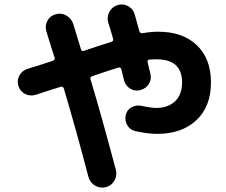

<svg xmlns="http://www.w3.org/2000/svg" viewBox="-20 -806 1040 883"><path d="M144.5 -370.1Q119.1 -362.3 96.2 -373.5Q73.2 -384.8 64.9 -409.7Q56.6 -434.6 68.8 -458Q81.1 -481.4 106.4 -489.3Q116.2 -492.2 158.2 -505.4Q200.2 -518.6 222.7 -526.4Q233.4 -530.3 231.4 -540Q226.6 -554.7 213.4 -596.2Q200.2 -637.7 193.4 -661.1Q185.5 -686.5 197.8 -710Q210 -733.4 235.4 -740.2Q261.7 -748 284.7 -734.9Q307.6 -721.7 316.4 -697.3Q325.2 -669.9 352.5 -579.1Q356.4 -568.4 366.2 -572.3Q380.9 -577.1 425.8 -592.3Q470.7 -607.4 491.2 -613.3Q503.9 -617.2 500 -627.9Q496.1 -641.6 488.8 -667Q481.4 -692.4 477.5 -703.1Q470.7 -728.5 483.4 -752Q496.1 -775.4 522.5 -783.2Q547.9 -790 570.3 -777.3Q592.8 -764.6 599.6 -739.3Q606.4 -713.9 621.1 -662.1Q625 -651.4 635.7 -653.3Q673.8 -660.2 707 -660.2Q820.3 -660.2 885.3 -598.1Q950.2 -536.1 950.2 -426.8Q950.2 -316.4 883.3 -253.4Q816.4 -190.4 703.1 -190.4Q659.2 -190.4 601.6 -203.1Q577.1 -209 564.9 -231Q552.7 -252.9 558.6 -278.3Q564.5 -301.8 585.9 -313Q607.4 -324.2 630.9 -319.3Q669.9 -310.5 697.3 -309.6Q752.9 -309.6 785.2 -340.3Q817.4 -371.1 817.4 -426.8Q817.4 -533.2 700.2 -533.2Q677.7 -533.2 667 -532.2Q655.3 -530.3 659.2 -518.6Q661.1 -508.8 665.5 -491.2Q669.9 -473.6 671.9 -466.8Q677.7 -441.4 665 -420.4Q652.3 -399.4 627 -392.1Q601.6 -384.8 579.6 -397.9Q557.6 -411.1 550.8 -435.5Q543 -469.7 538.1 -487.3Q534.2 -498 523.9 -495.1Q513.7 -492.2 476.6 -480Q439.5 -467.8 414.1 -459Q413.1 -458 409.7 -457Q406.2 -456.1 403.3 -455.1Q392.6 -451.2 396.5 -440.4Q445.3 -279.3 512.7 -25.4Q519.5 1 506.3 24.4Q493.2 47.9 467.3 54.7Q441.4 61.5 417.5 47.9Q393.6 34.2 386.7 7.8Q335 -191.4 273.4 -399.4Q269.5 -410.2 259.8 -407.2Q244.1 -402.3 203.1 -389.2Q162.1 -376 144.5 -370.1Z"/></svg>

Font: Rounded-X Mgen+ 2m bold
Style: Bold
Weight: 700
Designer: [Source Han Sans]
Ryoko NISHIZUKA  (kana & ideographs); Paul D. Hunt (Latin, Greek & Cyrillic); Wenlong ZHANG  (bopomofo
Version: Version 1.059.20150602